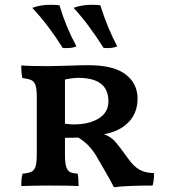

<svg xmlns="http://www.w3.org/2000/svg" viewBox="-20 -777 706 804"><path d="M625 -52Q625 -19 619 0Q510 0 457 7Q444 -20 415 -69L393 -107Q374 -142 354 -163.5Q334 -185 308 -201Q288 -200 252 -200V-131Q252 -96 257 -79.5Q262 -63 272.5 -57Q283 -51 305 -50Q309 -34 309 2Q274 0 186 0Q133 0 69 2Q69 -34 75 -50Q100 -52 112 -58Q124 -64 129 -80.5Q134 -97 134 -130V-371Q134 -403 129 -419Q124 -435 112 -441Q100 -447 74 -450Q69 -468 69 -503Q105 -500 187 -500Q211 -500 267 -502Q323 -504 350 -504Q456 -504 506 -465.5Q556 -427 556 -364Q556 -304 518 -265Q480 -226 415 -215Q443 -205 460 -186.5Q477 -168 518 -111Q540 -80 564 -66.5Q588 -53 625 -52ZM434 -353Q434 -451 308 -451Q285 -451 252 -444V-259Q275 -256 288 -256Q353 -256 393.5 -281Q434 -306 434 -353ZM115 -744Q148 -757 193 -757Q205 -757 229 -755Q256 -664 300 -583Q289 -578 276 -576.5Q263 -575 243 -576Q179 -677 115 -744ZM288 -744Q321 -757 365 -757Q378 -757 400 -755Q431 -657 471 -583Q460 -578 447 -576.5Q434 -575 414 -576Q349 -679 288 -744Z"/></svg>

Font: Vollkorn SC SemiBold
Style: Regular
Weight: 600
Designer: Friedrich Althausen
Foundry: Friedrich Althausen
Version: Version 4.015